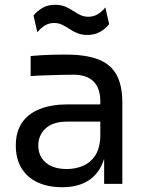

<svg xmlns="http://www.w3.org/2000/svg" viewBox="-20 -768 615 802"><path d="M415 0V-160H399V-345Q399 -400 370.5 -428Q342 -456 287 -456Q256 -456 223 -455Q190 -454 160 -453Q130 -452 108 -450V-534Q130 -536 154.5 -537.5Q179 -539 205 -539.5Q231 -540 255 -540Q337 -540 389 -520.5Q441 -501 466 -457Q491 -413 491 -338V0ZM240 14Q180 14 136.5 -6.5Q93 -27 69.5 -66Q46 -105 46 -160Q46 -217 71.5 -255Q97 -293 146 -312.5Q195 -332 264 -332H409V-260H260Q202 -260 171 -232Q140 -204 140 -160Q140 -116 171 -89Q202 -62 260 -62Q294 -62 325 -74.5Q356 -87 376.5 -116.5Q397 -146 399 -198L425 -160Q420 -103 397.5 -64.5Q375 -26 335.5 -6Q296 14 240 14ZM346 -622Q321 -622 303 -629.5Q285 -637 270 -647Q255 -657 240 -664.5Q225 -672 206 -672Q185 -672 167.5 -661.5Q150 -651 136 -633L120 -703Q135 -722 157.5 -735Q180 -748 209 -748Q234 -748 252 -740.5Q270 -733 285 -723Q300 -713 315 -705.5Q330 -698 349 -698Q370 -698 388 -708.5Q406 -719 420 -737L436 -667Q421 -648 398 -635Q375 -622 346 -622Z"/></svg>

Font: SVN-Sora Variable
Style: Regular
Weight: 400
Designer: Jonathan Barnbrook, Julián Moncada
Foundry: Barnbrook Fonts
Version: Version 2.000 - Viet hoa boi STYLEno.1 Fonts